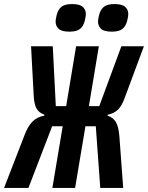

<svg xmlns="http://www.w3.org/2000/svg" viewBox="-57 -926 729 946"><path d="M63 -258Q80 -304 103 -327Q126 -350 161 -356L162 -361Q135 -370 123 -391.5Q111 -413 109 -456L96 -698H203L218 -403H269L318 -698H430L381 -403H432L541 -698H652L559 -448Q544 -405 524.5 -386Q505 -367 474 -361L473 -356Q501 -347 514 -324.5Q527 -302 531 -257L550 0H437L415 -304H364L313 0H201L252 -304H200L83 0H-37ZM285 -770Q247 -770 232 -784Q217 -798 217 -819Q217 -824 218 -831.5Q219 -839 222 -851Q228 -877 244.5 -891.5Q261 -906 298 -906Q336 -906 351 -892Q366 -878 366 -857Q366 -852 365 -844.5Q364 -837 361 -825Q355 -799 338.5 -784.5Q322 -770 285 -770ZM494 -770Q456 -770 441 -784Q426 -798 426 -819Q426 -824 427 -831.5Q428 -839 431 -851Q437 -877 453.5 -891.5Q470 -906 507 -906Q545 -906 560 -892Q575 -878 575 -857Q575 -852 574 -844.5Q573 -837 570 -825Q564 -799 547.5 -784.5Q531 -770 494 -770Z"/></svg>

Font: IBM Plex Mono SemiBold
Style: Italic
Weight: 600
Italic angle: -9°
Monospace: yes
Designer: Mike Abbink, Paul van der Laan, Pieter van Rosmalen
Foundry: Bold Monday
Version: Version 2.3